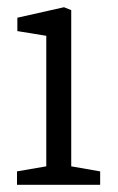

<svg xmlns="http://www.w3.org/2000/svg" viewBox="-20 -511 325 531"><path d="M27 0V-37L108 -51V-412L28 -425V-462L157 -491L177 -483V-51L257 -37V0Z"/></svg>

Font: Faustina Light Light
Style: Regular
Weight: 300
Version: Version 1.200